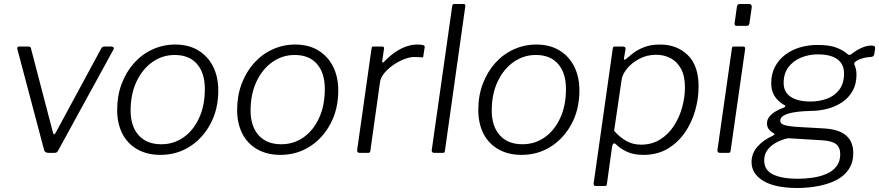

<svg xmlns="http://www.w3.org/2000/svg" viewBox="-20 -762 4382 957"><path d="M536 -530Q543 -530 546 -525.5Q549 -521 546 -516L270 -12Q266 -4 261.5 -2Q257 0 249 0H222Q213 0 207 -4Q201 -8 200 -14L66 -519Q65 -530 76 -530H122Q127 -530 131 -527Q135 -524 135 -518L244 -101Q249 -82 260 -105L486 -523Q491 -530 500 -530H536Z M780 10Q713 10 664 -18Q615 -46 589.5 -96.5Q564 -147 564 -214Q564 -285 586.5 -344.5Q609 -404 648.5 -448Q688 -492 741 -516Q794 -540 853 -540Q920 -540 968 -511Q1016 -482 1042 -430.5Q1068 -379 1068 -311Q1068 -218 1029.5 -145.5Q991 -73 926 -31.5Q861 10 780 10ZM784 -43Q846 -43 895 -77.5Q944 -112 972.5 -174Q1001 -236 1001 -319Q1001 -398 962 -443Q923 -488 851 -488Q790 -488 740 -453Q690 -418 660.5 -355.5Q631 -293 631 -211Q631 -133 671 -88Q711 -43 784 -43Z M1378 10Q1311 10 1262 -18Q1213 -46 1187.5 -96.5Q1162 -147 1162 -214Q1162 -285 1184.5 -344.5Q1207 -404 1246.5 -448Q1286 -492 1339 -516Q1392 -540 1451 -540Q1518 -540 1566 -511Q1614 -482 1640 -430.5Q1666 -379 1666 -311Q1666 -218 1627.5 -145.5Q1589 -73 1524 -31.5Q1459 10 1378 10ZM1382 -43Q1444 -43 1493 -77.5Q1542 -112 1570.5 -174Q1599 -236 1599 -319Q1599 -398 1560 -443Q1521 -488 1449 -488Q1388 -488 1338 -453Q1288 -418 1258.5 -355.5Q1229 -293 1229 -211Q1229 -133 1269 -88Q1309 -43 1382 -43Z M1772 0Q1766 0 1762.5 -4Q1759 -8 1760 -13L1832 -521Q1833 -527 1834.5 -528.5Q1836 -530 1841 -530H1885Q1890 -530 1892.5 -527.5Q1895 -525 1894 -518L1885 -457Q1884 -451 1887 -450.5Q1890 -450 1894 -454Q1925 -486 1953.5 -504.5Q1982 -523 2008.5 -531.5Q2035 -540 2060 -540Q2080 -540 2089 -537Q2098 -534 2097 -528L2090 -483Q2090 -478 2089 -477Q2088 -476 2085 -476Q2077 -476 2067.5 -477Q2058 -478 2046 -478Q2023 -478 1994.5 -467Q1966 -456 1940 -438Q1914 -420 1895.5 -397.5Q1877 -375 1874 -352L1826 -10Q1825 -4 1822.5 -2Q1820 0 1813 0H1772Z M2198 -13Q2197 -4 2195 -2Q2193 0 2183 0H2146Q2138 0 2134.5 -3.5Q2131 -7 2132 -14L2234 -732Q2236 -739 2237.5 -740.5Q2239 -742 2245 -742H2290Q2302 -742 2299 -729Z M2580 10Q2513 10 2464 -18Q2415 -46 2389.5 -96.5Q2364 -147 2364 -214Q2364 -285 2386.5 -344.5Q2409 -404 2448.5 -448Q2488 -492 2541 -516Q2594 -540 2653 -540Q2720 -540 2768 -511Q2816 -482 2842 -430.5Q2868 -379 2868 -311Q2868 -218 2829.5 -145.5Q2791 -73 2726 -31.5Q2661 10 2580 10ZM2584 -43Q2646 -43 2695 -77.5Q2744 -112 2772.5 -174Q2801 -236 2801 -319Q2801 -398 2762 -443Q2723 -488 2651 -488Q2590 -488 2540 -453Q2490 -418 2460.5 -355.5Q2431 -293 2431 -211Q2431 -133 2471 -88Q2511 -43 2584 -43Z M2948 165Q2943 165 2940.5 161Q2938 157 2939 152L3034 -518Q3035 -526 3037 -528Q3039 -530 3048 -530H3085Q3092 -530 3095.5 -526.5Q3099 -523 3098 -517L3090 -471Q3089 -465 3092.5 -464.5Q3096 -464 3103 -470Q3114 -480 3135 -496.5Q3156 -513 3189.5 -526.5Q3223 -540 3270 -540Q3354 -540 3408 -487.5Q3462 -435 3462 -331Q3462 -271 3445 -211Q3428 -151 3393.5 -101Q3359 -51 3307.5 -20.5Q3256 10 3187 10Q3137 10 3103 -6.5Q3069 -23 3050 -43Q3042 -50 3037.5 -46Q3033 -42 3031 -32L3005 155Q3004 161 3002.5 163Q3001 165 2995 165H2948ZM3175 -41Q3229 -41 3270 -66.5Q3311 -92 3338.5 -134Q3366 -176 3380 -226.5Q3394 -277 3394 -327Q3394 -383 3374.5 -419Q3355 -455 3322.5 -472Q3290 -489 3250 -489Q3205 -489 3167 -469Q3129 -449 3105 -419.5Q3081 -390 3078 -362L3041 -110Q3069 -78 3101.5 -59.5Q3134 -41 3175 -41Z M3622 -13Q3621 -4 3618.5 -2Q3616 0 3607 0H3570Q3562 0 3558.5 -3.5Q3555 -7 3556 -14L3628 -520Q3629 -527 3631 -528.5Q3633 -530 3638 -530H3684Q3690 -530 3692.5 -526.5Q3695 -523 3694 -517ZM3716 -649Q3715 -641 3712 -637Q3709 -633 3700 -633H3652Q3645 -633 3642.5 -638Q3640 -643 3642 -650L3653 -728Q3655 -742 3667 -742H3716Q3721 -742 3724.5 -737.5Q3728 -733 3727 -726Z M3955 175Q3843 175 3784.5 139.5Q3726 104 3726 46Q3726 3 3755 -30.5Q3784 -64 3831 -85Q3838 -89 3840 -92Q3842 -95 3836 -98Q3819 -108 3811 -119.5Q3803 -131 3803 -147Q3803 -167 3816 -182Q3829 -197 3848 -208Q3867 -219 3885 -225Q3892 -227 3894 -231.5Q3896 -236 3890 -238Q3857 -257 3840.5 -283.5Q3824 -310 3824 -346Q3824 -393 3842.5 -428.5Q3861 -464 3893 -488.5Q3925 -513 3966.5 -525.5Q4008 -538 4054 -538Q4117 -538 4152 -523.5Q4187 -509 4206 -491Q4211 -487 4216.5 -488.5Q4222 -490 4227 -495Q4240 -505 4255.5 -514Q4271 -523 4288.5 -529Q4306 -535 4322 -535Q4334 -535 4338.5 -531.5Q4343 -528 4342 -520L4338 -495Q4337 -486 4333.5 -482.5Q4330 -479 4321 -478Q4302 -477 4289 -474Q4276 -471 4264 -466Q4234 -453 4238 -442Q4242 -433 4245.5 -420.5Q4249 -408 4249 -390Q4249 -343 4229.5 -308.5Q4210 -274 4177 -252Q4144 -230 4103 -219.5Q4062 -209 4017 -209Q4008 -209 3984 -207.5Q3960 -206 3933.5 -201.5Q3907 -197 3888 -187Q3869 -177 3869 -160Q3869 -145 3890.5 -138.5Q3912 -132 3961 -129L4085 -122Q4161 -118 4197 -87Q4233 -56 4233 1Q4233 41 4217.5 70Q4202 99 4175 119Q4148 139 4112.5 151Q4077 163 4036.5 169Q3996 175 3955 175ZM3956 129Q3994 129 4031.5 123.5Q4069 118 4100 104.5Q4131 91 4149.5 67Q4168 43 4168 7Q4168 -27 4147.5 -43.5Q4127 -60 4075 -63L3908 -73Q3875 -66 3848 -51Q3821 -36 3805 -14Q3789 8 3789 37Q3789 87 3834 108Q3879 129 3956 129ZM4020 -256Q4064 -256 4102 -270Q4140 -284 4163.5 -315Q4187 -346 4187 -396Q4187 -442 4154 -466.5Q4121 -491 4056 -491Q4012 -491 3973 -475Q3934 -459 3910 -427.5Q3886 -396 3886 -348Q3886 -303 3921 -279.5Q3956 -256 4020 -256Z"/></svg>

Font: Libre Franklin Light
Style: Italic
Weight: 300
Italic angle: -8°
Designer: Pablo Impallari, Rodrigo Fuenzalida, Nhung Nguyen
Foundry: Impallari Type
Version: Version 3.000